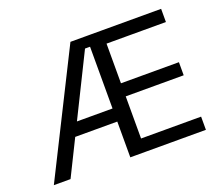

<svg xmlns="http://www.w3.org/2000/svg" viewBox="-109 -795 1091 951"><g transform="rotate(-20 437.0 -319.5)"><path d="M23.5 0 343.5 -639H440.5V-583H400L111.5 0ZM173 -188.5V-257.5H455.5V-188.5ZM451 0V-69.5H825V0ZM426.5 0V-639H508.5V0ZM473.5 -291.5V-360.5H814V-291.5ZM450.5 -569.5V-639H821.5V-569.5Z"/></g></svg>

Font: Anek Odia
Style: Regular
Weight: 400
Designer: Yesha Goshar & Mahesh Sahu (Odia), Yesha Goshar (Latin)
Foundry: Ek Type
Version: Version 1.003